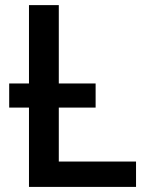

<svg xmlns="http://www.w3.org/2000/svg" viewBox="-20 -734 583 754"><path d="M93.8 0V-311.5H16.1V-406.2H93.8V-713.9H210.9V-406.2H355.5V-311.5H210.9V-99.6H514.2V0Z"/></svg>

Font: Open Sans SemiBold
Style: Regular
Weight: 600
Designer: Monotype Design Team
Foundry: Monotype Imaging Inc.
Version: Version 3.003; ttfautohint (v1.8.4)